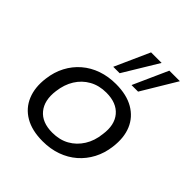

<svg xmlns="http://www.w3.org/2000/svg" viewBox="-205 -902 1055 1055"><g transform="rotate(45 322.5 -374.5)"><path d="M291 9Q208 9 153 -23Q98 -55 74 -113Q50 -171 60 -247Q67 -304 91.5 -350.5Q116 -397 155 -430.5Q194 -464 244.5 -481.5Q295 -499 354 -499Q437 -499 492 -467Q547 -435 571 -378Q595 -321 585 -244Q578 -187 553.5 -140.5Q529 -94 490.5 -60.5Q452 -27 401.5 -9Q351 9 291 9ZM295 -62Q352 -62 394.5 -86Q437 -110 464 -153Q491 -196 497 -253Q509 -334 469.5 -381Q430 -428 350 -428Q294 -428 251 -404Q208 -380 181.5 -337.5Q155 -295 148 -238Q137 -157 176 -109.5Q215 -62 295 -62ZM418 -555 509 -758H591L469 -555ZM276 -555 367 -758H449L326 -555Z"/></g></svg>

Font: Nunito Sans 10pt SemiExpanded
Style: Italic
Weight: 400
Width: 6
Italic angle: -9°
Designer: Vernon Adams
Foundry: Vernon Adams
Version: Version 3.101;gftools[0.9.27]